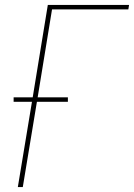

<svg xmlns="http://www.w3.org/2000/svg" viewBox="-20 -755 541 775"><path d="M52 0 109 -344H35V-362H112L173 -735H501L498 -717H190L132 -362H254V-344H129L72 0Z"/></svg>

Font: Iosevka Thin
Style: Italic
Weight: 100
Italic angle: -9°
Monospace: yes
Designer: Belleve Invis
Foundry: Belleve Invis
Version: Version 32.5.0; ttfautohint (v1.8.4)